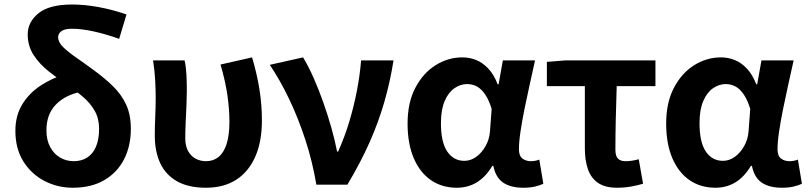

<svg xmlns="http://www.w3.org/2000/svg" viewBox="-20 -832 3640 865"><path d="M307.8 13.8Q239 13.8 180 -17Q121 -47.7 85.1 -105.1Q49.3 -162.5 49.3 -242.7Q49.3 -311.6 80.6 -362.3Q111.9 -413 162.9 -446.4Q213.8 -479.8 271.5 -496.9L338.6 -417Q269.9 -401.8 229.6 -358.6Q189.2 -315.4 189.2 -244.9Q189.2 -200.9 206.1 -169.5Q223 -138.1 251.1 -121.9Q279.3 -105.8 311.7 -105.8Q347.4 -105.8 373 -122.3Q398.6 -138.8 412.5 -171.4Q426.4 -203.9 426.4 -252.2Q426.4 -298.1 406.6 -332.8Q386.9 -367.4 353.9 -395.7Q320.9 -423.9 281.2 -450.2Q240.5 -478.2 199.5 -510.4Q158.6 -542.7 131.7 -583.6Q104.8 -624.6 104.8 -677.5Q104.8 -732.4 153.2 -772Q201.7 -811.7 304.7 -811.7Q362.8 -811.7 426 -799.8Q489.2 -788 549.9 -766.9L516.8 -657Q454.9 -679 400.8 -690.7Q346.7 -702.5 304.3 -702.5Q271.1 -702.5 256.5 -691.4Q241.9 -680.4 241.9 -664.7Q241.9 -641.9 264.4 -619.8Q286.9 -597.8 323.2 -572.7Q359.5 -547.6 402.2 -516.1Q451.7 -480.2 489.5 -443.1Q527.4 -406 548.5 -360.3Q569.5 -314.6 569.5 -252Q569.5 -173.1 538.2 -113.1Q506.8 -53.1 448.6 -19.7Q390.3 13.8 307.8 13.8Z M907.5 13.8Q828.7 13.8 777.4 -15.4Q726.2 -44.5 701.8 -97.1Q677.4 -149.8 677.4 -220.4Q677.4 -264.1 679.4 -307.1Q681.4 -350 681.4 -392.9Q681.4 -426.4 679.1 -470.4Q676.8 -514.3 669.5 -559.8H811.6Q818.1 -531 819.9 -496.6Q821.7 -462.3 821.7 -423Q821.7 -398.2 820.2 -361.9Q818.7 -325.5 816.7 -285.5Q814.7 -245.4 814.7 -209Q814.7 -174.3 827.6 -151.1Q840.5 -128 861.8 -116.9Q883 -105.8 908 -105.8Q940.7 -105.8 964.3 -124.6Q987.8 -143.3 1000.7 -182.8Q1013.6 -222.4 1013.6 -283.6Q1013.6 -339.7 1004.6 -402.4Q995.7 -465.1 973.5 -541.3L1115.6 -573.5Q1136.5 -504.4 1148.3 -432.9Q1160 -361.3 1160 -289.7Q1160 -194.4 1130.2 -126.5Q1100.4 -58.5 1044.5 -22.4Q988.5 13.8 907.5 13.8Z M1405.3 0Q1387.8 -103.8 1356.1 -201Q1324.4 -298.3 1283.2 -384.7Q1242 -471 1195.5 -540L1345.5 -573.5Q1369.7 -533.3 1393.1 -480.5Q1416.5 -427.7 1437 -369.3Q1457.5 -310.9 1473.5 -254.2Q1489.4 -197.5 1498.5 -149.3H1503.5Q1532.7 -214.7 1553.5 -283.7Q1574.3 -352.7 1587.8 -422.6Q1601.3 -492.5 1606.8 -559.8H1753Q1737.1 -461 1711.2 -371.6Q1685.4 -282.3 1645.7 -192.4Q1606.1 -102.5 1545.1 0Z M2037.9 13.8Q1971.6 13.8 1921.7 -20.3Q1871.9 -54.4 1844 -119.5Q1816.2 -184.6 1816.2 -275.5Q1816.2 -369.3 1850.9 -435.9Q1885.6 -502.4 1942 -538Q1998.4 -573.5 2063.1 -573.5Q2096 -573.5 2125.6 -561.4Q2155.3 -549.3 2180.2 -522.7Q2205.1 -496.1 2222 -452.4H2226.3L2245.5 -559.8H2390.5Q2379.5 -509.8 2366.9 -453.7Q2354.4 -397.7 2343.3 -342.8Q2332.2 -287.8 2325.1 -240.2Q2317.9 -192.5 2317.9 -159.3Q2317.9 -130.2 2333.4 -118Q2348.9 -105.8 2372.5 -105.8Q2380.9 -105.8 2390.6 -107.5Q2400.3 -109.2 2409.7 -113L2427.8 -4.2Q2413.6 2.9 2391.1 8.3Q2368.5 13.8 2337.5 13.8Q2281.1 13.8 2247.2 -9Q2213.4 -31.8 2202.5 -84.8H2198Q2139.6 13.8 2037.9 13.8ZM2072.1 -107.4Q2100.5 -107.4 2125.6 -125.5Q2150.7 -143.6 2167.9 -174.4Q2185.2 -205.2 2187.6 -242.3L2195 -341.3Q2185.9 -371.4 2174 -392.9Q2162 -414.3 2148.1 -427.7Q2134.1 -441.2 2117.9 -447.2Q2101.6 -453.2 2084 -453.2Q2054.5 -453.2 2027.3 -434.5Q2000.2 -415.8 1983.4 -377Q1966.5 -338.2 1966.5 -277.1Q1966.5 -191 1995 -149.2Q2023.4 -107.4 2072.1 -107.4Z M2759.6 13.8Q2705.8 13.8 2674.1 -8.2Q2642.4 -30.2 2628.7 -69.9Q2614.9 -109.6 2614.9 -163.7V-444.1H2443.8V-553.2L2525.9 -559.8H2932.9V-444.1H2758.4Q2755.8 -366.2 2754.1 -291.4Q2752.5 -216.7 2752.5 -157.7Q2752.5 -128.1 2764.5 -117Q2776.6 -105.8 2796.9 -105.8Q2812 -105.8 2826.4 -107.9Q2840.7 -110 2857.7 -114.6L2877.2 -4.2Q2853.6 2.9 2823.7 8.3Q2793.7 13.8 2759.6 13.8Z M3202.9 13.8Q3136.6 13.8 3086.7 -20.3Q3036.9 -54.4 3009 -119.5Q2981.2 -184.6 2981.2 -275.5Q2981.2 -369.3 3015.9 -435.9Q3050.6 -502.4 3107 -538Q3163.4 -573.5 3228.1 -573.5Q3261 -573.5 3290.6 -561.4Q3320.3 -549.3 3345.2 -522.7Q3370.1 -496.1 3387 -452.4H3391.3L3410.5 -559.8H3555.5Q3544.5 -509.8 3531.9 -453.7Q3519.4 -397.7 3508.3 -342.8Q3497.2 -287.8 3490.1 -240.2Q3482.9 -192.5 3482.9 -159.3Q3482.9 -130.2 3498.4 -118Q3513.9 -105.8 3537.5 -105.8Q3545.9 -105.8 3555.6 -107.5Q3565.3 -109.2 3574.7 -113L3592.8 -4.2Q3578.6 2.9 3556.1 8.3Q3533.5 13.8 3502.5 13.8Q3446.1 13.8 3412.2 -9Q3378.4 -31.8 3367.5 -84.8H3363Q3304.6 13.8 3202.9 13.8ZM3237.1 -107.4Q3265.5 -107.4 3290.6 -125.5Q3315.7 -143.6 3332.9 -174.4Q3350.2 -205.2 3352.6 -242.3L3360 -341.3Q3350.9 -371.4 3339 -392.9Q3327 -414.3 3313.1 -427.7Q3299.1 -441.2 3282.9 -447.2Q3266.6 -453.2 3249 -453.2Q3219.5 -453.2 3192.3 -434.5Q3165.2 -415.8 3148.4 -377Q3131.5 -338.2 3131.5 -277.1Q3131.5 -191 3160 -149.2Q3188.4 -107.4 3237.1 -107.4Z"/></svg>

Font: Noto Sans SC Thin
Style: Regular
Weight: 100
Designer: Ryoko NISHIZUKA 西塚涼子 (kana, bopomofo & ideographs); Paul D. Hunt (Latin, Greek & Cyrillic); Sandoll Communications 산돌커뮤니
Foundry: Adobe
Version: Version 2.004-H2;hotconv 1.0.118;makeotfexe 2.5.65603